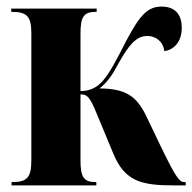

<svg xmlns="http://www.w3.org/2000/svg" viewBox="-20 -562 583 582"><path d="M15 0H272V-10H270C234 -10 224 -25 224 -76V-276C249 -276 255 -263 285 -189L324 -95C359 -12 409 0 508 0H543V-10H539C524 -10 514 -22 467 -119L422 -213C393 -271 361 -293 282 -294C309 -316 322 -338 341 -373C371 -426 393 -453 427 -453C452 -453 475 -436 478 -407C503 -410 531 -431 531 -478C531 -513 515 -542 470 -542C427 -542 404 -516 362 -437C333 -380 312 -339 289 -314C273 -297 253 -286 224 -286V-460C224 -511 234 -526 270 -526H273V-536H14V-526H16C63 -526 75 -511 75 -460V-76C75 -25 63 -10 17 -10H15Z"/></svg>

Font: Noto Serif Display ExtraCondensed ExtraBold
Style: Regular
Weight: 800
Width: 2
Designer: Monotype Design Team
Foundry: Monotype Imaging Inc.
Version: Version 2.009